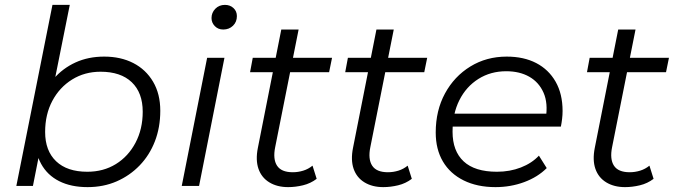

<svg xmlns="http://www.w3.org/2000/svg" viewBox="-20 -762 2774 787"><path d="M47 0 195 -742H266L192 -373L160 -269L148 -167L115 0ZM339 5Q271 5 222.5 -19.5Q174 -44 148.5 -90.5Q123 -137 122 -203Q122 -275 142 -335Q162 -395 199.5 -438.5Q237 -482 289.5 -506Q342 -530 407 -530Q475 -530 526.5 -503.5Q578 -477 607.5 -427Q637 -377 637 -308Q637 -240 615 -183Q593 -126 552.5 -84Q512 -42 458 -18.5Q404 5 339 5ZM338 -58Q404 -58 455 -89.5Q506 -121 535.5 -177Q565 -233 565 -304Q565 -382 520 -425Q475 -468 392 -468Q327 -468 275.5 -436Q224 -404 194.5 -348.5Q165 -293 165 -221Q165 -144 210 -101Q255 -58 338 -58Z M725 0 829 -525H900L796 0ZM895 -641Q874 -641 860.5 -655Q847 -669 847 -688Q847 -710 862.5 -726Q878 -742 902 -742Q923 -742 937 -729Q951 -716 951 -696Q951 -672 935 -656.5Q919 -641 895 -641Z M1161 5Q1116 5 1084 -14.5Q1052 -34 1039.5 -70Q1027 -106 1037 -156L1133 -641H1204L1108 -159Q1098 -110 1115.5 -83Q1133 -56 1180 -56Q1202 -56 1223 -62.5Q1244 -69 1261 -83L1278 -29Q1253 -10 1222 -2.5Q1191 5 1161 5ZM1005 -466 1016 -525H1341L1329 -466Z M1551 5Q1506 5 1474 -14.5Q1442 -34 1429.5 -70Q1417 -106 1427 -156L1523 -641H1594L1498 -159Q1488 -110 1505.5 -83Q1523 -56 1570 -56Q1592 -56 1613 -62.5Q1634 -69 1651 -83L1668 -29Q1643 -10 1612 -2.5Q1581 5 1551 5ZM1395 -466 1406 -525H1731L1719 -466Z M2011 5Q1936 5 1880.5 -22.5Q1825 -50 1795.5 -100Q1766 -150 1766 -219Q1766 -309 1804 -379Q1842 -449 1908 -489.5Q1974 -530 2057 -530Q2127 -530 2178 -503.5Q2229 -477 2257.5 -427Q2286 -377 2286 -307Q2286 -291 2284 -274.5Q2282 -258 2279 -243H1818L1827 -296H2246L2217 -276Q2227 -339 2208 -382Q2189 -425 2149.5 -447.5Q2110 -470 2055 -470Q1991 -470 1941 -438.5Q1891 -407 1863 -351.5Q1835 -296 1835 -222Q1835 -143 1880.5 -100.5Q1926 -58 2017 -58Q2070 -58 2115 -75.5Q2160 -93 2189 -124L2221 -73Q2184 -36 2128.5 -15.5Q2073 5 2011 5Z M2542 5Q2497 5 2465 -14.5Q2433 -34 2420.5 -70Q2408 -106 2418 -156L2514 -641H2585L2489 -159Q2479 -110 2496.5 -83Q2514 -56 2561 -56Q2583 -56 2604 -62.5Q2625 -69 2642 -83L2659 -29Q2634 -10 2603 -2.5Q2572 5 2542 5ZM2386 -466 2397 -525H2722L2710 -466Z"/></svg>

Font: MOST Montserrat
Style: Italic
Weight: 400
Italic angle: -11.3°
Designer: Julieta Ulanovsky
Foundry: Julieta Ulanovsky
Version: Version 8.000;March 11, 2024;FontCreator 15.0.0.2926 64-bit